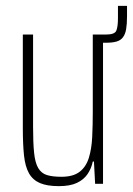

<svg xmlns="http://www.w3.org/2000/svg" viewBox="-20 -628 454 656"><path d="M302 -482V-510H343Q372 -510 377.5 -523.5Q383 -537 383 -566V-608H414V-573Q414 -546 411 -528.5Q408 -511 400 -500.5Q392 -490 378 -486Q364 -482 343 -482ZM181 8Q141 8 116.5 -2.5Q92 -13 79 -36Q66 -59 62 -97Q58 -135 58 -190V-510H93V-195Q93 -140 96.5 -106Q100 -72 110.5 -54Q121 -36 140 -30Q159 -24 190 -24Q230 -24 252 -41Q274 -58 283.5 -88.5Q293 -119 295 -159.5Q297 -200 297 -246V-510H332V0H305L301 -76H297Q292 -52 279 -33Q266 -14 242.5 -3Q219 8 181 8Z"/></svg>

Font: Saira ExtraCondensed Thin
Style: Regular
Weight: 250
Width: 2
Designer: Hector Gatti with collaboration of the Omnibus-Type team
Foundry: Omnibus-Type
Version: Version 1.101